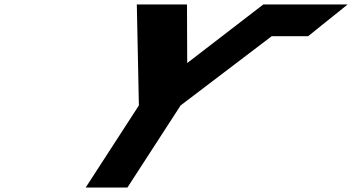

<svg xmlns="http://www.w3.org/2000/svg" viewBox="-20 -845 1586 865"><path d="M596.4 -825 605.7 -370 366 0H554L793.7 -370L1204.2 -682H1368.2L1546.4 -825H1392.4H1166.4L823.4 -561L822.4 -825Z"/></svg>

Font: Hussar
Style: BdWodka
Weight: 700
Foundry: Cannot Into Space Fonts
Version: Version 2.00